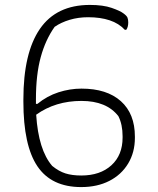

<svg xmlns="http://www.w3.org/2000/svg" viewBox="-20 -740 640 780"><path d="M345 -720Q399 -720 433.5 -708Q468 -696 481 -686Q495 -676 498 -668Q501 -660 501 -649Q501 -630 493 -619H487Q463 -645 425.5 -657.5Q388 -670 338 -670Q298 -670 263 -659.5Q228 -649 202 -631Q165 -579 145.5 -508Q126 -437 126 -337V-328Q126 -322 126 -318H132Q171 -350 217.5 -365Q264 -380 311 -380Q414 -380 471 -329Q528 -278 528 -185V-180Q528 -121 500.5 -75.5Q473 -30 424 -5Q375 20 310 20Q189 20 132 -64.5Q75 -149 75 -327V-336Q75 -525 142 -622.5Q209 -720 345 -720ZM192 -66Q219 -44 246 -35.5Q273 -27 310 -27Q387 -27 432.5 -68.5Q478 -110 478 -181V-187Q478 -234 461 -268Q413 -330 311 -330Q205 -330 127 -274Q136 -131 192 -66Z"/></svg>

Font: Recursive Sn Csl St Lt
Style: Regular
Weight: 300
Version: Version 1.079;hotconv 1.0.112;makeotfexe 2.5.65598; ttfautoh